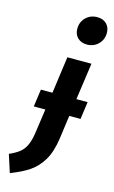

<svg xmlns="http://www.w3.org/2000/svg" viewBox="-219 -863 678 1139"><g transform="rotate(15 120.0 -293.0)"><path d="M289 -198H220L200 -53Q188 31 156.5 83Q125 135 80 165Q35 195 -33 221L-68 112Q-31 96 -7.5 78Q16 60 30.5 29.5Q45 -1 52 -50L73 -198H2L17 -305H88L119 -531H267L235 -305H304ZM132 -710Q132 -752 160 -779.5Q188 -807 230 -807Q266 -807 287 -786Q308 -765 308 -731Q308 -689 280 -661.5Q252 -634 211 -634Q175 -634 153.5 -655Q132 -676 132 -710Z"/></g></svg>

Font: Fira Sans Condensed
Style: Bold Italic
Weight: 700
Width: 3
Italic angle: -8°
Designer: Carrois Corporate & Edenspiekermann AG
Foundry: Carrois Corporate GbR & Edenspiekermann AG
Version: Version 4.203